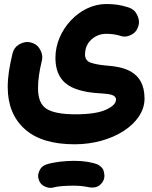

<svg xmlns="http://www.w3.org/2000/svg" viewBox="-20 -430 750 947"><path d="M18.1 -0.5C18.1 86.9 45.9 156.2 102.1 206.5C157.7 256.8 239.7 281.7 348.6 281.7C533.7 281.7 692.9 181.2 692.9 56.6C692.9 -84 583.5 -100.6 502 -106.9C473.6 -109.4 449.7 -113.8 429.7 -120.1C409.7 -126.5 399.4 -140.1 399.4 -161.1C399.4 -190.9 409.7 -215.8 430.7 -234.9C451.7 -253.9 476.1 -263.2 504.9 -263.2C525.9 -263.2 553.7 -260.3 574.7 -252.9C581.5 -250.5 588.4 -249.5 595.2 -249.5C606.4 -249.5 619.1 -253.4 633.3 -261.7C647.5 -270 657.2 -283.2 662.6 -301.8C664.6 -308.1 665.5 -314.9 665.5 -321.8C665.5 -333.5 661.6 -347.2 653.3 -362.3C645 -377.4 631.8 -387.7 613.3 -393.6C575.7 -405.3 546.4 -410.2 503.9 -410.2C371.1 -410.2 253.4 -280.8 253.4 -145.5C253.4 -65.9 287.1 -22.5 334.5 0.5C381.8 22.9 437.5 28.3 480.5 30.8C522 33.2 552.2 38.1 552.2 61C552.2 79.1 536.1 95.7 503.4 110.8C470.7 126 420.4 133.8 352.5 133.8C284.7 133.8 236.8 124.5 209 106.4C181.2 88.4 167.5 54.7 167.5 5.4C167.5 -37.6 174.3 -80.1 186.5 -131.3C188 -137.2 188.5 -143.1 188.5 -148.4C188.5 -162.1 183.6 -176.3 174.3 -191.4C165 -206.5 150.4 -216.3 130.9 -220.7C125 -222.2 119.1 -222.7 113.8 -222.7C100.6 -222.7 86.4 -218.3 71.3 -209C56.2 -199.7 46.4 -185.1 41.5 -165.5C26.4 -100.6 18.1 -52.7 18.1 -0.5ZM170.4 453.6C174.8 468.8 183.1 480 195.3 486.8C207.5 493.2 218.3 496.6 228 496.6C233.4 496.6 238.3 496.1 243.7 494.6C265.6 488.3 302.7 485.8 346.2 485.8C371.1 485.8 400.4 489.3 419.4 493.7C424.8 494.6 429.7 495.1 434.6 495.1C448.7 495.1 468.8 492.2 484.9 469.2C491.7 459 495.1 448.2 495.1 437C495.1 432.1 493.7 423.8 491.2 412.6C488.3 401.4 479 391.1 462.9 381.8C435.5 370.6 395.5 363.3 346.2 363.3C298.8 363.3 247.6 369.1 210.9 380.4C194.8 385.7 184.1 394 177.7 405.8C171.4 417.5 168 428.2 168 437.5C168 442.9 168.9 448.2 170.4 453.6Z"/></svg>

Font: Mikhak ExtraBold
Style: Regular
Weight: 800
Designer: Amin Abedi
Version: Version 3.2